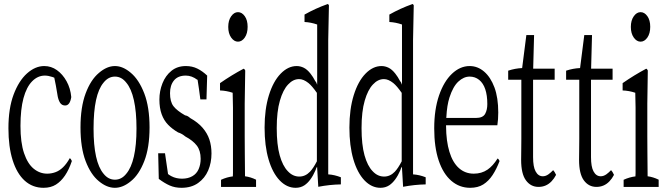

<svg xmlns="http://www.w3.org/2000/svg" viewBox="-20 -919 3245 934"><path d="M21 -294.9Q21 -391.6 46.1 -458.7Q71.3 -525.9 111.3 -561.8Q151.4 -597.7 195.3 -597.7Q229 -597.7 256.8 -577.9Q284.7 -558.1 303.7 -523.9Q322.8 -489.7 326.7 -446.8Q320.3 -405.8 296.9 -405.8Q280.8 -405.8 272 -419.4Q262.7 -434.6 259.3 -458.5Q259.3 -458.5 259.3 -459Q252 -504.9 244.1 -541Q238.8 -543.5 235.4 -544.4Q214.8 -551.3 198.2 -551.3Q163.6 -551.3 136.2 -523.4Q108.9 -495.6 94.2 -441.4Q79.6 -387.2 79.6 -306.4Q79.6 -225.6 96.9 -174.1Q114.3 -122.6 143.8 -98.4Q173.3 -74.2 209.5 -74.2Q229.5 -74.2 249 -81.1Q289.1 -95.2 319.3 -149.4Q324.7 -147.5 329.6 -135.7Q301.8 -52.2 252 -21Q227.1 -5.4 191.9 -5.4Q138.7 -5.4 100.3 -40Q62 -74.7 41.5 -139.9Q21 -205.1 21 -294.9Z M594.2 -73.7Q618.7 -102.5 631.3 -157.7Q644 -212.9 644 -294.2Q644 -375.5 631.3 -431.9Q618.7 -488.3 594.2 -517.1Q571.3 -546.4 539.1 -546.4Q506.8 -546.4 483.4 -516.6Q435.1 -459 435.1 -293.5Q435.1 -131.3 483.9 -73.7Q506.8 -44.9 539.1 -44.9Q571.3 -44.9 594.2 -73.7ZM460.9 -37.6Q421.4 -69.8 396.5 -135.3Q371.6 -200.7 371.6 -299.1Q371.6 -397.5 396.5 -464.4Q421.4 -531.2 461.4 -564.5Q500 -597.7 539.1 -597.7Q578.1 -597.7 616.7 -564.5Q656.2 -531.2 681.9 -464.4Q707.5 -397.5 707.5 -299.3Q707.5 -201.2 681.9 -135.3Q656.2 -69.3 616.7 -37.6Q578.1 -5.4 538.8 -5.4Q499.5 -5.4 460.9 -37.6Z M752.4 -48.8Q751 -115.7 749.5 -173.3Q749.5 -173.3 782.7 -173.3Q790 -127.4 797.4 -72.3Q806.6 -65.4 814.5 -61.5Q836.9 -49.8 865.7 -49.8Q894.5 -49.8 915.5 -61.8Q936.5 -73.7 946.3 -96.4Q956.1 -119.1 956.1 -146.5Q956.1 -186.5 937.3 -210.9Q918.5 -235.4 881.8 -254.9Q864.3 -269.5 846.2 -274.9Q818.4 -291 797.9 -312Q777.3 -333 766.4 -363.3Q755.4 -393.6 755.4 -434.8Q755.4 -476.1 770.3 -513.7Q785.2 -551.3 814 -574.5Q842.8 -597.7 884.3 -597.7Q915 -597.7 939.9 -585.4Q964.8 -573.2 987.8 -551.3Q986.3 -498.5 984.4 -435.5Q984.4 -435.5 954.6 -435.5Q948.2 -487.3 941.4 -529.3Q940.4 -534.7 939.9 -530.8Q913.1 -551.3 883.8 -551.3Q845.7 -551.3 826.4 -527.8Q807.1 -504.4 807.1 -465.8Q807.1 -424.3 823.7 -402.6Q840.3 -380.9 880.4 -357.9Q892.6 -356.4 905.3 -344.7Q942.9 -323.7 965.6 -297.4Q988.3 -271 998.5 -240.5Q1008.8 -210 1008.8 -172.4Q1008.8 -127.4 992.7 -89.8Q976.6 -52.2 943.8 -28.8Q911.1 -5.4 862.8 -5.4Q831.1 -5.4 805.7 -16.6Q780.3 -27.8 752.4 -48.8Z M1137.7 -716.3Q1118.7 -716.3 1104.5 -736.3Q1090.3 -756.3 1090.3 -788.1Q1090.3 -819.8 1104.5 -839.8Q1118.7 -859.9 1137.7 -859.9Q1156.7 -859.9 1170.7 -840.3Q1184.6 -820.8 1184.6 -788.6Q1184.6 -756.3 1170.7 -736.3Q1156.7 -716.3 1137.7 -716.3ZM1055.2 -44.4Q1084 -57.6 1112.8 -61Q1112.8 -61 1112.8 -64.9Q1113.3 -76.2 1113.3 -77.1Q1113.3 -128.9 1113.3 -170.9Q1113.3 -288.1 1113.3 -395.5Q1113.3 -428.7 1111.8 -467.8Q1081.1 -478 1050.3 -479Q1050.3 -502 1050.3 -514.6Q1107.4 -554.2 1164.6 -584.5Q1168.9 -585 1172.9 -576.2Q1171.9 -500.5 1170.4 -415Q1170.4 -340.3 1170.4 -256.3Q1170.4 -218.8 1170.9 -171.9Q1171.4 -125 1171.9 -61.5Q1198.7 -58.1 1225.6 -44.9Q1225.6 -32.2 1225.6 -9.8Q1225.6 -9.8 1055.2 -9.8Q1055.2 -31.7 1055.2 -44.4Z M1423.3 -597.7Q1440.9 -597.7 1457.8 -589.4Q1474.6 -581.1 1490.7 -560.5Q1502.4 -545.9 1514.2 -523.4Q1518.6 -520 1522.9 -506.8Q1522.9 -658.2 1522.9 -799.8Q1492.2 -810.5 1461.4 -812Q1461.4 -835 1461.4 -848.1Q1515.1 -878.4 1572.8 -898.9Q1576.7 -900.9 1580.1 -893.1Q1578.6 -813.5 1576.7 -724.1Q1576.7 -402.3 1576.7 -70.8Q1607.4 -68.8 1638.2 -56.6Q1638.2 -43.9 1638.2 -22Q1583.5 -21 1528.3 -10.3Q1525.4 -64 1522.5 -107.9Q1518.6 -104 1514.6 -90.3Q1492.2 -38.6 1460.9 -17.6Q1442.4 -5.4 1418 -5.4Q1375 -5.4 1340.3 -41.7Q1305.7 -78.1 1286.4 -143.8Q1267.1 -209.5 1267.1 -298.6Q1267.1 -387.7 1288.1 -455.6Q1309.1 -523.4 1345.2 -560.5Q1381.3 -597.7 1423.3 -597.7ZM1487.8 -83.5Q1503.9 -100.1 1521.5 -134.3Q1521.5 -134.3 1521.5 -467.3Q1498 -501 1480.5 -515.1Q1456.5 -534.2 1435.1 -534.2Q1405.8 -534.2 1381.8 -508.3Q1356.9 -482.4 1341.6 -429.4Q1326.2 -376.5 1326.2 -295.9Q1326.2 -215.3 1340.6 -163.6Q1355 -111.8 1380.4 -85.9Q1404.3 -60.1 1436 -60.1Q1465.3 -60.1 1487.8 -83.5Z M1835.9 -597.7Q1853.5 -597.7 1870.4 -589.4Q1887.2 -581.1 1903.3 -560.5Q1915 -545.9 1926.8 -523.4Q1931.2 -520 1935.5 -506.8Q1935.5 -658.2 1935.5 -799.8Q1904.8 -810.5 1874 -812Q1874 -835 1874 -848.1Q1927.7 -878.4 1985.4 -898.9Q1989.3 -900.9 1992.7 -893.1Q1991.2 -813.5 1989.3 -724.1Q1989.3 -402.3 1989.3 -70.8Q2020 -68.8 2050.8 -56.6Q2050.8 -43.9 2050.8 -22Q1996.1 -21 1940.9 -10.3Q1938 -64 1935.1 -107.9Q1931.2 -104 1927.2 -90.3Q1904.8 -38.6 1873.5 -17.6Q1855 -5.4 1830.6 -5.4Q1787.6 -5.4 1752.9 -41.7Q1718.3 -78.1 1699 -143.8Q1679.7 -209.5 1679.7 -298.6Q1679.7 -387.7 1700.7 -455.6Q1721.7 -523.4 1757.8 -560.5Q1793.9 -597.7 1835.9 -597.7ZM1900.4 -83.5Q1916.5 -100.1 1934.1 -134.3Q1934.1 -134.3 1934.1 -467.3Q1910.6 -501 1893.1 -515.1Q1869.1 -534.2 1847.7 -534.2Q1818.4 -534.2 1794.4 -508.3Q1769.5 -482.4 1754.2 -429.4Q1738.8 -376.5 1738.8 -295.9Q1738.8 -215.3 1753.2 -163.6Q1767.6 -111.8 1793 -85.9Q1816.9 -60.1 1848.6 -60.1Q1877.9 -60.1 1900.4 -83.5Z M2149.9 -309.6Q2149.9 -309.6 2149.9 -304.7Q2150.4 -232.4 2166.3 -180.4Q2182.1 -128.4 2212.4 -101.3Q2242.7 -74.2 2284.7 -74.2Q2322.8 -74.2 2351.6 -93.8Q2377.9 -111.8 2400.4 -147.9Q2405.3 -146.5 2410.2 -135.7Q2395.5 -96.7 2376.2 -67.4Q2356.9 -38.1 2330.8 -21.7Q2304.7 -5.4 2267.1 -5.4Q2214.8 -5.4 2175.3 -39.6Q2135.7 -73.7 2114 -138.4Q2092.3 -203.1 2092.3 -294.7Q2092.3 -386.2 2115.7 -454.6Q2139.2 -522.9 2178.7 -560.3Q2218.3 -597.7 2264.6 -597.7Q2303.7 -597.7 2335.2 -570.6Q2366.7 -543.5 2385.3 -493.7Q2403.8 -443.8 2403.8 -371.6Q2403.8 -337.9 2399.4 -309.6Q2399.4 -309.6 2149.9 -309.6ZM2166.5 -444.8Q2154.3 -406.7 2151.4 -350.6Q2151.4 -350.6 2150.9 -345.2H2294.9Q2329.6 -345.2 2340.3 -365.7Q2350.6 -384.8 2350.6 -412.6Q2350.6 -455.1 2340.6 -484.9Q2330.6 -514.6 2310.8 -530.5Q2291 -546.4 2264.6 -546.4Q2235.8 -546.4 2209.7 -522.2Q2183.6 -498 2166.5 -444.8Z M2515.1 -141.6Q2515.1 -164.1 2515.6 -186Q2516.1 -208 2516.1 -243.2Q2516.1 -392.1 2516.1 -531.2Q2516.1 -531.2 2452.1 -531.2Q2452.1 -558.1 2452.1 -575.2Q2485.8 -586.4 2520 -587.9Q2530.3 -673.3 2540.5 -748.5Q2540.5 -748.5 2578.1 -748.5Q2576.2 -671.4 2573.7 -585Q2573.7 -585 2678.2 -585Q2678.2 -563 2678.2 -531.2Q2678.2 -531.2 2573.2 -531.2Q2573.2 -347.7 2573.2 -154.8Q2573.2 -107.4 2585.4 -85.4Q2598.1 -61.5 2620.6 -61.5Q2634.8 -61.5 2648.4 -71.3Q2659.2 -79.1 2670.9 -91.3Q2677.7 -84.5 2685.1 -68.4Q2675.8 -50.3 2663.1 -37.1Q2637.2 -9.8 2599.6 -9.8Q2562 -9.8 2538.6 -41.5Q2515.1 -73.2 2515.1 -141.6Z M2796.9 -141.6Q2796.9 -164.1 2797.4 -186Q2797.9 -208 2797.9 -243.2Q2797.9 -392.1 2797.9 -531.2Q2797.9 -531.2 2733.9 -531.2Q2733.9 -558.1 2733.9 -575.2Q2767.6 -586.4 2801.8 -587.9Q2812 -673.3 2822.3 -748.5Q2822.3 -748.5 2859.9 -748.5Q2857.9 -671.4 2855.5 -585Q2855.5 -585 2960 -585Q2960 -563 2960 -531.2Q2960 -531.2 2855 -531.2Q2855 -347.7 2855 -154.8Q2855 -107.4 2867.2 -85.4Q2879.9 -61.5 2902.3 -61.5Q2916.5 -61.5 2930.2 -71.3Q2940.9 -79.1 2952.6 -91.3Q2959.5 -84.5 2966.8 -68.4Q2957.5 -50.3 2944.8 -37.1Q2918.9 -9.8 2881.3 -9.8Q2843.8 -9.8 2820.3 -41.5Q2796.9 -73.2 2796.9 -141.6Z M3096.2 -716.3Q3077.1 -716.3 3063 -736.3Q3048.8 -756.3 3048.8 -788.1Q3048.8 -819.8 3063 -839.8Q3077.1 -859.9 3096.2 -859.9Q3115.2 -859.9 3129.2 -840.3Q3143.1 -820.8 3143.1 -788.6Q3143.1 -756.3 3129.2 -736.3Q3115.2 -716.3 3096.2 -716.3ZM3013.7 -44.4Q3042.5 -57.6 3071.3 -61Q3071.3 -61 3071.3 -64.9Q3071.8 -76.2 3071.8 -77.1Q3071.8 -128.9 3071.8 -170.9Q3071.8 -288.1 3071.8 -395.5Q3071.8 -428.7 3070.3 -467.8Q3039.6 -478 3008.8 -479Q3008.8 -502 3008.8 -514.6Q3065.9 -554.2 3123 -584.5Q3127.4 -585 3131.3 -576.2Q3130.4 -500.5 3128.9 -415Q3128.9 -340.3 3128.9 -256.3Q3128.9 -218.8 3129.4 -171.9Q3129.9 -125 3130.4 -61.5Q3157.2 -58.1 3184.1 -44.9Q3184.1 -32.2 3184.1 -9.8Q3184.1 -9.8 3013.7 -9.8Q3013.7 -31.7 3013.7 -44.4Z"/></svg>

Font: Scarab Serif
Style: Light
Weight: 300
Designer: John Roberts
Foundry: Scarab
Version: 1.0